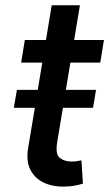

<svg xmlns="http://www.w3.org/2000/svg" viewBox="-20 -696 416 723"><path d="M32 -290.1 43.7 -357.6H122.2L139.2 -460.2H59.7L73.5 -545.5H153.1L174.7 -676.1H280.9L259.2 -545.5H371.4L357.6 -460.2H245L228 -357.6H341.6L330.3 -290.1H217L195.3 -160.5Q187.9 -114.3 205.6 -101Q223.4 -87.7 249.3 -87.7Q262.1 -87.7 271.5 -89.5Q280.9 -91.3 286.6 -92.3L292.3 -4.6Q281.6 -1.1 263.7 2.7Q245.7 6.4 220.5 6.7Q178.3 7.5 144.7 -8.3Q111.2 -24.1 94.5 -56.6Q77.8 -89.1 85.9 -138.5L111.2 -290.1Z"/></svg>

Font: Inter UI Medium
Style: Italic
Weight: 500
Italic angle: 9.39999°
Designer: Rasmus Andersson
Foundry: rsms
Version: 3.2;8d6f07862